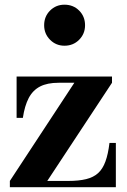

<svg xmlns="http://www.w3.org/2000/svg" viewBox="-20 -778 527 798"><path d="M21 0V-26L289 -434H223.5Q176.5 -434 146.5 -418.5Q116.5 -403 99.5 -370.8Q82.5 -338.5 75 -288H49V-460H445.5V-434L176.5 -26H264Q307.5 -26 338 -33.5Q368.5 -41 387.8 -58.5Q407 -76 418.2 -106.8Q429.5 -137.5 435 -184H461.5V0ZM248 -588Q212.5 -588 188 -612.8Q163.5 -637.5 163.5 -673Q163.5 -709.5 188 -734Q212.5 -758.5 248 -758.5Q284.5 -758.5 309 -734Q333.5 -709.5 333.5 -673Q333.5 -637.5 309 -612.8Q284.5 -588 248 -588Z"/></svg>

Font: Bodoni Moda SC 9pt
Style: Bold
Weight: 700
Designer: Owen Earl
Foundry: indestructible type
Version: Version 2.005